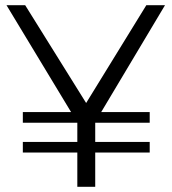

<svg xmlns="http://www.w3.org/2000/svg" viewBox="-20 -720 661 740"><path d="M616 -700 370 -288H557V-247H347V-173H557V-132H347V0H278V-132H68V-173H278V-247H68V-288H254L5 -700H77L312 -323L544 -700Z"/></svg>

Font: TypoPRO Montserrat
Style: Regular
Weight: 300
Designer: Julieta Ulanovsky
Foundry: Julieta Ulanovsky
Version: Version 6.001